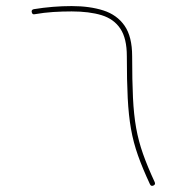

<svg xmlns="http://www.w3.org/2000/svg" viewBox="-20 -603 585 632"><path d="M84.5 -563Q82.5 -570.8 91.3 -572.8Q153.8 -583 215.8 -583Q275.4 -583 320.3 -568.6Q365.2 -554.2 390.1 -518.3Q415 -482.4 415 -418Q415 -337.4 417.7 -281.2Q420.4 -225.1 428.2 -181.6Q436 -138.2 450.7 -96.7Q465.3 -55.2 489.3 -3.4Q492.7 4.4 484.9 7.8Q477.1 11.2 473.6 3.4Q449.2 -48.8 434.1 -91.6Q418.9 -134.3 411.1 -179Q403.3 -223.6 400.4 -280.5Q397.5 -337.4 397.5 -418Q397.5 -476.6 376.2 -508.5Q355 -540.5 314.5 -553Q273.9 -565.4 215.8 -565.4Q185.5 -565.4 155 -563.5Q124.5 -561.5 94.2 -556.2Q86.4 -554.2 84.5 -563Z"/></svg>

Font: Mikhak Thin
Style: Regular
Weight: 100
Designer: Amin Abedi
Version: Version 3.3